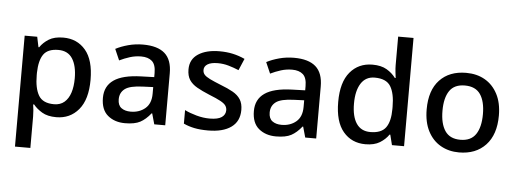

<svg xmlns="http://www.w3.org/2000/svg" viewBox="-59 -932 3604 1343"><g transform="rotate(5 1743.5 -260.0)"><path d="M354 -549Q451 -549 510 -479.5Q569 -410 569 -271Q569 -133 509 -61.5Q449 10 352 10Q291 10 252.5 -13Q214 -36 191 -65H184Q187 -48 189 -23.5Q191 1 191 20V240H83V-539H171L186 -467H191Q214 -501 252.5 -525Q291 -549 354 -549ZM327 -460Q253 -460 223 -417.5Q193 -375 191 -288V-271Q191 -179 220.5 -129Q250 -79 329 -79Q373 -79 401.5 -103.5Q430 -128 444 -171Q458 -214 458 -272Q458 -360 426 -410Q394 -460 327 -460Z M914 -549Q1016 -549 1066.5 -504.5Q1117 -460 1117 -365V0H1040L1019 -75H1015Q980 -31 941.5 -10.5Q903 10 835 10Q762 10 714 -30Q666 -70 666 -154Q666 -236 728 -279Q790 -322 918 -326L1011 -329V-358Q1011 -417 984 -441Q957 -465 908 -465Q867 -465 829 -453Q791 -441 756 -424L722 -502Q760 -522 810 -535.5Q860 -549 914 -549ZM938 -256Q847 -253 812 -226.5Q777 -200 777 -153Q777 -111 802 -92.5Q827 -74 867 -74Q928 -74 969 -108.5Q1010 -143 1010 -212V-259Z M1638 -153Q1638 -73 1580 -31.5Q1522 10 1418 10Q1362 10 1321 1.5Q1280 -7 1246 -23V-118Q1282 -100 1329.5 -87Q1377 -74 1421 -74Q1480 -74 1506.5 -92.5Q1533 -111 1533 -142Q1533 -160 1523 -174.5Q1513 -189 1485.5 -204Q1458 -219 1405 -240Q1354 -261 1318 -281.5Q1282 -302 1263.5 -330.5Q1245 -359 1245 -404Q1245 -475 1301.5 -512Q1358 -549 1451 -549Q1501 -549 1544.5 -539.5Q1588 -530 1629 -511L1594 -429Q1558 -444 1521.5 -454.5Q1485 -465 1446 -465Q1399 -465 1374.5 -450Q1350 -435 1350 -409Q1350 -390 1361.5 -376.5Q1373 -363 1401.5 -349Q1430 -335 1480 -315Q1530 -296 1565.5 -276Q1601 -256 1619.5 -227Q1638 -198 1638 -153Z M1974 -549Q2076 -549 2126.5 -504.5Q2177 -460 2177 -365V0H2100L2079 -75H2075Q2040 -31 2001.5 -10.5Q1963 10 1895 10Q1822 10 1774 -30Q1726 -70 1726 -154Q1726 -236 1788 -279Q1850 -322 1978 -326L2071 -329V-358Q2071 -417 2044 -441Q2017 -465 1968 -465Q1927 -465 1889 -453Q1851 -441 1816 -424L1782 -502Q1820 -522 1870 -535.5Q1920 -549 1974 -549ZM1998 -256Q1907 -253 1872 -226.5Q1837 -200 1837 -153Q1837 -111 1862 -92.5Q1887 -74 1927 -74Q1988 -74 2029 -108.5Q2070 -143 2070 -212V-259Z M2523 10Q2426 10 2367 -60Q2308 -130 2308 -269Q2308 -407 2367.5 -478Q2427 -549 2525 -549Q2586 -549 2625 -526Q2664 -503 2688 -470H2694Q2692 -484 2689 -511Q2686 -538 2686 -559V-760H2794V0H2709L2691 -72H2686Q2663 -38 2624 -14Q2585 10 2523 10ZM2550 -78Q2627 -78 2658.5 -121.5Q2690 -165 2690 -252V-268Q2690 -361 2660 -410.5Q2630 -460 2548 -460Q2485 -460 2452 -408.5Q2419 -357 2419 -267Q2419 -176 2452 -127Q2485 -78 2550 -78Z M3436 -271Q3436 -137 3367 -63.5Q3298 10 3180 10Q3108 10 3051 -22.5Q2994 -55 2961.5 -118Q2929 -181 2929 -271Q2929 -405 2997 -477Q3065 -549 3183 -549Q3258 -549 3314.5 -516.5Q3371 -484 3403.5 -422Q3436 -360 3436 -271ZM3040 -271Q3040 -180 3074 -129.5Q3108 -79 3182 -79Q3256 -79 3290 -129.5Q3324 -180 3324 -271Q3324 -361 3290 -410.5Q3256 -460 3181 -460Q3107 -460 3073.5 -410.5Q3040 -361 3040 -271Z"/></g></svg>

Font: Noto Sans Kawi Medium
Style: Regular
Weight: 500
Designer: Fadhl Haqq
Version: Version 1.000